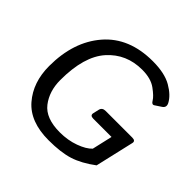

<svg xmlns="http://www.w3.org/2000/svg" viewBox="-181 -890 1080 1080"><g transform="rotate(45 359.0 -350.5)"><path d="M53.7 -283.2Q53.7 -476.1 156.5 -595.5Q259.3 -714.8 447.3 -714.8Q542 -714.8 597.7 -682.6Q653.3 -650.4 674.8 -609.4Q687.5 -584.5 665.5 -569.8L628.4 -545.4Q614.7 -536.1 602.5 -557.6Q590.3 -578.6 549.3 -608.6Q508.3 -638.7 439 -638.7Q313.5 -638.7 233.6 -549.3Q153.8 -460 153.8 -272Q153.8 -183.1 200.7 -122.3Q247.6 -61.5 359.9 -61.5Q423.3 -61.5 477.1 -81.1Q530.8 -100.6 556.2 -127.9L584 -249H439Q412.1 -249 417 -271L425.3 -307.1Q430.7 -329.1 457.5 -329.1H669.4Q696.3 -329.1 690.9 -307.1L637.7 -76.7Q568.4 -24.9 505.9 -5.1Q443.4 14.6 346.7 14.6Q199.2 14.6 126.5 -69.6Q53.7 -153.8 53.7 -283.2Z"/></g></svg>

Font: Istok
Style: Italic
Weight: 500
Italic angle: -13°
Designer: Andrey V. Panov
Foundry: Andrey V. Panov
Version: Version 1.0.3